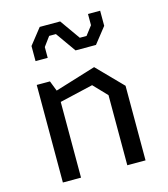

<svg xmlns="http://www.w3.org/2000/svg" viewBox="-117 -885 853 976"><g transform="rotate(-15 310.0 -397.0)"><path d="M291 -794.5H183.5L118 -711.5V-632H182V-689L218 -738H253.5L328.5 -632H436L501.5 -715V-794.5H437.5V-735.5L401.5 -688.5H366ZM92.5 0H188V-398.5L364 -439.5L431.5 -369V0H527.5V-392.5L397.5 -525.5L183 -459.5L162 -513.5H92.5Z"/></g></svg>

Font: FontWithASyntaxHighlighterNightOwl
Style: Regular
Weight: 400
Designer: Riley Cran & the Lettermatic Team
Foundry: Lettermatic
Version: Version 1.000 (FontWithASyntaxHighlighterNightOwl)